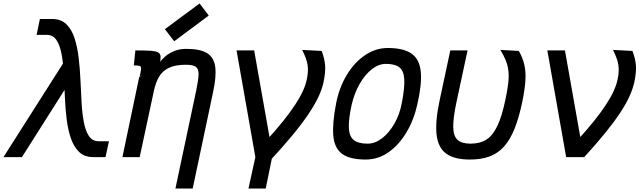

<svg xmlns="http://www.w3.org/2000/svg" viewBox="-82 -910 3704 1112"><path d="M459 0Q407 0 376 -30Q345 -60 328 -110.5Q311 -161 303.5 -224Q296 -287 293.5 -354Q291 -421 287.5 -484Q284 -547 274.5 -597.5Q265 -648 245 -678Q225 -708 189 -708H130L149 -800H220Q271 -800 302 -770Q333 -740 349.5 -689.5Q366 -639 373.5 -576Q381 -513 384 -446Q387 -379 390.5 -316Q394 -253 403.5 -202.5Q413 -152 433 -122Q453 -92 490 -92H549L529 0ZM-62 0 328 -613 343 -470 45 0Z M934 182 1054 -384Q1067 -446 1068 -478.5Q1069 -511 1052 -523Q1035 -535 994 -535Q933 -535 896 -517Q859 -499 839.5 -466Q820 -433 810 -387L727 0H627L724 -463L842 -547Q854 -565 875.5 -583.5Q897 -602 927.5 -614.5Q958 -627 997 -627Q1077 -627 1117 -602.5Q1157 -578 1164.5 -523Q1172 -468 1152 -376L1034 182ZM727 -467Q734 -498 735 -511.5Q736 -525 727 -528Q718 -531 693 -531L702 -618Q758 -618 789 -616Q820 -614 833.5 -606.5Q847 -599 848 -583Q849 -567 843 -539ZM927 -671 873 -741 1074 -890 1127 -820Z M1357 182 1397 0 1288 -618H1390L1497 -14L1457 182ZM1474 29 1455 -90Q1514 -154 1556.5 -207Q1599 -260 1627.5 -303.5Q1656 -347 1672.5 -383.5Q1689 -420 1695 -451Q1705 -497 1699.5 -533.5Q1694 -570 1668 -621L1781 -615Q1798 -570 1801 -531.5Q1804 -493 1792 -435Q1784 -396 1763.5 -351.5Q1743 -307 1706 -251.5Q1669 -196 1612 -127Q1555 -58 1474 29Z M2036 14Q1945 14 1900 -18.5Q1855 -51 1848.5 -123Q1842 -195 1865 -313Q1883 -404 1926.5 -476Q1970 -548 2031.5 -590Q2093 -632 2164 -632Q2255 -632 2301.5 -599.5Q2348 -567 2355 -495Q2362 -423 2335 -305Q2315 -215 2271.5 -142.5Q2228 -70 2168 -28Q2108 14 2036 14ZM2047 -78Q2090 -78 2130.5 -109Q2171 -140 2202 -193.5Q2233 -247 2245 -313Q2262 -400 2259.5 -449.5Q2257 -499 2231.5 -519.5Q2206 -540 2153 -540Q2111 -540 2071.5 -509Q2032 -478 2001.5 -425Q1971 -372 1955 -305Q1936 -218 1938.5 -168.5Q1941 -119 1967.5 -98.5Q1994 -78 2047 -78Z M2640 14Q2549 14 2502 -20.5Q2455 -55 2446.5 -130.5Q2438 -206 2464 -328L2526 -618H2626L2562 -320Q2542 -226 2543 -173.5Q2544 -121 2568.5 -99.5Q2593 -78 2643 -78Q2698 -78 2735 -101.5Q2772 -125 2798.5 -180.5Q2825 -236 2845 -332Q2857 -388 2861.5 -428Q2866 -468 2862.5 -499.5Q2859 -531 2847.5 -559.5Q2836 -588 2816 -621L2923 -615Q2945 -576 2954.5 -536Q2964 -496 2961 -444.5Q2958 -393 2942 -316Q2923 -226 2897.5 -163Q2872 -100 2837 -61Q2802 -22 2753.5 -4Q2705 14 2640 14Z M3197 0 3088 -618H3190L3297 -14L3295 0ZM3299 3 3255 -90Q3314 -154 3356.5 -207Q3399 -260 3427.5 -303.5Q3456 -347 3472.5 -383.5Q3489 -420 3495 -451Q3505 -497 3499.5 -533.5Q3494 -570 3468 -621L3581 -615Q3598 -570 3601 -531.5Q3604 -493 3592 -435Q3584 -398 3565 -355Q3546 -312 3512 -260Q3478 -208 3425.5 -143Q3373 -78 3299 3Z"/></svg>

Font: Victor Mono Thin
Style: Italic
Weight: 100
Italic angle: -12°
Monospace: yes
Designer: Rune Bjørnerås
Version: Version 1.561;gftools[0.9.30]